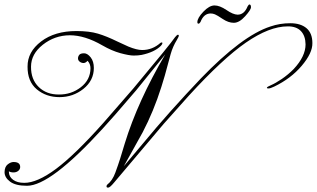

<svg xmlns="http://www.w3.org/2000/svg" viewBox="-144 -835 1425 864"><path d="M231.4 -551.3Q221.7 -551.8 214.4 -557.6Q207 -563.5 207 -572.3Q207 -581.1 212.9 -588.4Q218.8 -595.2 234.4 -595.2Q249.5 -595.2 264.2 -576.7Q278.3 -558.6 278.3 -529.3Q278.3 -472.7 231.4 -435.1Q184.6 -397.9 124 -397.9Q63.5 -397.9 21.5 -433.1Q-20.5 -468.3 -20 -535.2Q-20.5 -601.6 41 -648.4Q102.5 -695.3 199.7 -695.3Q257.8 -695.3 296.9 -683.6Q335.9 -671.9 383.8 -648.4L433.6 -625.5Q471.7 -609.9 495.6 -609.9Q542 -609.9 578.1 -642.1Q581.1 -644 584 -644Q586.9 -644.5 586.9 -640.6Q586.9 -636.7 580.1 -628.9Q551.3 -600.1 493.2 -587.9Q477.5 -585 457.5 -585Q437.5 -585 397.9 -595.7Q358.9 -606.4 316.4 -630.9Q237.8 -676.3 169.9 -676.3Q102.1 -675.8 48.8 -633.8Q-4.4 -591.8 -4.4 -534.7Q-4.9 -477.5 30.3 -443.4Q65.4 -409.2 121.1 -409.7Q176.8 -409.2 219.7 -442.4Q262.7 -475.6 263.2 -527.8Q263.2 -547.4 250 -561.5Q241.2 -551.3 231.4 -551.3ZM335.4 3.9Q335.4 -1.5 338.4 -3.9Q361.8 -22 375 -58.1Q388.2 -94.2 397 -122.1L417.5 -189.5Q475.6 -378.9 599.6 -590.3L468.8 -428.7L375 -319.8L316.9 -254.9Q83 1 -22.5 1Q-73.7 1 -98.6 -17.6Q-123.5 -36.1 -123.5 -60.5Q-123 -84.5 -109.4 -95.2Q-95.7 -106 -83 -106Q-53.2 -106 -53.2 -83.5Q-53.2 -73.7 -61.5 -66.4Q-70.3 -59.1 -83 -59.1Q-95.7 -59.1 -104 -64V-61Q-103.5 -39.6 -85 -25.9Q-66.4 -12.2 -35.2 -12.2Q22.9 -11.7 108.4 -75.2Q193.4 -138.7 321.3 -282.2L456.5 -437.5Q623 -636.7 644 -668Q652.8 -678.7 656.7 -678.7Q660.6 -678.7 660.6 -675.3Q660.6 -671.9 658.7 -668L651.9 -655.3Q633.8 -626 624 -591.8Q614.3 -557.6 609.4 -538.1Q604.5 -518.6 597.7 -495.1L582 -443.4Q547.4 -334 498 -239.7L413.1 -86.9L561 -262.7L626 -336.9L693.4 -411.1L759.3 -481.4Q945.8 -674.8 1072.8 -715.8Q1115.2 -730.5 1162.1 -730.5Q1209 -730.5 1235.4 -708Q1261.7 -685.5 1261.7 -641.1Q1262.7 -596.7 1213.9 -539.1Q1165 -481.4 1089.8 -445.3Q1072.3 -437 1064.5 -437Q1056.6 -436.5 1057.1 -440.4Q1057.6 -444.3 1076.2 -452.1Q1094.7 -460 1124 -479.5Q1153.3 -499.5 1177.7 -524.4Q1231 -581.5 1231 -635.3Q1230.5 -673.8 1210 -695.3Q1189.5 -716.8 1150.4 -716.3Q1068.4 -716.3 962.9 -643.6Q857.9 -570.8 706.5 -405.3L592.8 -277.8L369.6 -13.7Q350.6 9.3 342.8 9.3Q335 9.3 335.4 3.9ZM744.1 -735.4Q744.1 -753.9 771 -782.2Q797.9 -810.5 821.3 -810.5Q844.7 -810.5 875 -790Q904.8 -769.5 925.3 -769Q955.1 -769 970.2 -806.2Q975.1 -814.9 978.5 -814.9Q985.4 -814.5 985.4 -802.7Q985.4 -791 959 -761.7Q932.6 -732.4 908.2 -732.4Q883.8 -732.4 858.4 -749.5Q833 -766.6 823.2 -770.5Q813.5 -774.4 804.2 -774.4Q772.9 -774.4 758.3 -736.3Q753.9 -728.5 749 -728.5Q744.1 -728.5 744.1 -735.4Z"/></svg>

Font: PinyonScript
Style: Regular
Weight: 400
Designer: Nicole Fally
Foundry: Nicole Fally
Version: Version 1.005